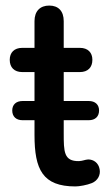

<svg xmlns="http://www.w3.org/2000/svg" viewBox="-20 -660 386 690"><path d="M251 10C265 10 293 5 310 -2C332 -11 342 -32 338 -52C334 -75 316 -87 297 -87C284 -86 279 -82 264 -81C209 -80 209 -115 209 -182V-228H299C322 -228 336 -241 336 -263C336 -284 322 -297 299 -297H209V-401H267C296 -401 312 -418 312 -445C312 -471 296 -488 267 -488H209V-584C209 -620 190 -640 157 -640C124 -640 104 -620 104 -584V-488H60C31 -488 15 -471 15 -445C15 -418 31 -401 60 -401H104V-297H61C38 -297 24 -284 24 -263C24 -241 38 -228 61 -228H104V-175C104 -51 133 10 251 10Z"/></svg>

Font: SN Pro Medium
Style: Regular
Weight: 500
Designer: Tobias Whetton
Foundry: Supernotes
Version: Version 1.003;Glyphs 3.3 (3324)